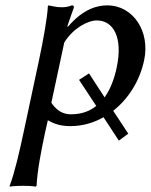

<svg xmlns="http://www.w3.org/2000/svg" viewBox="-20 -459 561 714"><path d="M68 32C52 106 36 178 16 232V235C16 235 31 232 66 232C100 232 113 235 113 235L116 232C119 175 132 107 148 32L158 -12C181 2 206 10 242 10C286 10 328 -2 365 -23L422 64L457 38L401 -47C457 -91 500 -158 516 -235C539 -341 476 -439 379 -439C347 -439 293 -430 233 -360H230C230 -360 243 -399 254 -429C256 -436 254 -439 247 -439C235 -434 223 -432 210 -432C194 -432 178 -435 160 -439L158 -436C156 -393 141 -310 125 -235ZM219 -301C252 -354 306 -383 340 -383C401 -383 438 -321 414 -208C406 -170 392 -129 369 -97L311 -186L274 -162L338 -65C314 -46 284 -34 245 -34C229 -34 198 -36 171 -77Z"/></svg>

Font: Libertinus Sans
Style: Italic
Weight: 400
Italic angle: -12°
Designer: Philipp H. Poll, Khaled Hosny
Foundry: Caleb Maclennan
Version: Version 7.050;RELEASE